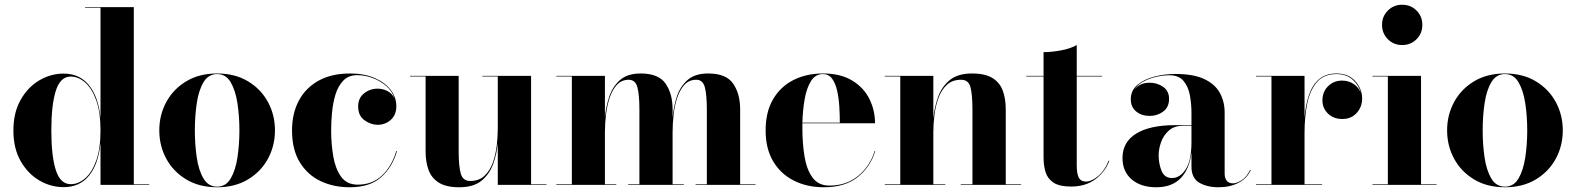

<svg xmlns="http://www.w3.org/2000/svg" viewBox="-20 -780 6648 810"><path d="M609.5 -2.5V0H404V-176.5Q395 -87 355.5 -38.8Q316 9.5 248.5 9.5Q194 9.5 145.5 -19Q97 -47.5 66.8 -101Q36.5 -154.5 36.5 -229.5Q36.5 -304.5 66.8 -358.2Q97 -412 145.5 -440.8Q194 -469.5 248.5 -469.5Q315.5 -469.5 355.2 -420.8Q395 -372 404 -282.5V-747.5H339V-750H544.5V-2.5ZM404 -229.5Q404 -306 386 -356.5Q368 -407 339.2 -432Q310.5 -457 278.5 -457Q234.5 -457 215.5 -397.2Q196.5 -337.5 196.5 -229.5Q196.5 -121.5 215.5 -62.2Q234.5 -3 278.5 -3Q310.5 -3 339.2 -27.8Q368 -52.5 386 -102.8Q404 -153 404 -229.5Z M652 -230Q652 -295 681.5 -349.5Q711 -404 765.8 -437Q820.5 -470 896 -470Q971.5 -470 1026.2 -437Q1081 -404 1110.5 -349.5Q1140 -295 1140 -230Q1140 -165 1110.5 -110.5Q1081 -56 1026.2 -23Q971.5 10 896 10Q820.5 10 765.8 -23Q711 -56 681.5 -110.5Q652 -165 652 -230ZM802 -230Q802 -170.5 810 -116Q818 -61.5 838.5 -27Q859 7.5 896 7.5Q933 7.5 953.2 -27Q973.5 -61.5 981.8 -116Q990 -170.5 990 -230Q990 -289.5 981.8 -344Q973.5 -398.5 953.2 -433Q933 -467.5 896 -467.5Q859 -467.5 838.5 -433Q818 -398.5 810 -344Q802 -289.5 802 -230Z M1655 -143Q1635.5 -75 1588 -32.5Q1540.5 10 1455 10Q1387 10 1332 -16.2Q1277 -42.5 1244.5 -95.8Q1212 -149 1212 -230Q1212 -301.5 1240.8 -355.5Q1269.5 -409.5 1324.2 -439.8Q1379 -470 1457 -470Q1515.5 -470 1559.2 -451.5Q1603 -433 1627.5 -401.8Q1652 -370.5 1652 -332Q1652 -295.5 1628.8 -274.5Q1605.5 -253.5 1573 -253.5Q1545 -253.5 1518 -272.5Q1491 -291.5 1491 -331Q1491 -366.5 1516 -386.2Q1541 -406 1573 -406Q1596 -406 1615.8 -395.2Q1635.5 -384.5 1644.5 -364Q1635 -395 1609.8 -417Q1584.5 -439 1551.8 -451Q1519 -463 1487 -463Q1450.5 -463 1428.5 -440.2Q1406.5 -417.5 1395.5 -381.8Q1384.5 -346 1380.8 -305.8Q1377 -265.5 1377 -230Q1377 -173 1386 -120.5Q1395 -68 1419 -34.5Q1443 -1 1489.5 -1Q1551 -1 1592 -40Q1633 -79 1652 -143Z M1915 -460V-142.5Q1915 -79.5 1923.8 -48Q1932.5 -16.5 1963.5 -16.5Q2000.5 -16.5 2023.5 -38Q2046.5 -59.5 2058.8 -93.2Q2071 -127 2075.5 -165Q2080 -203 2080 -237V-457.5H2015V-460H2220.5V-2.5H2285.5V0H2080V-176.5Q2076 -131.5 2060.8 -88.8Q2045.5 -46 2011.8 -18Q1978 10 1917.5 10Q1861.5 10 1830.8 -9.8Q1800 -29.5 1787.8 -63.5Q1775.5 -97.5 1775.5 -141V-457.5H1710V-460Z M2327 -2.5H2392.5V-457.5H2327V-460H2532V-284Q2536 -328.5 2550 -371.2Q2564 -414 2595.2 -442Q2626.5 -470 2683 -470Q2758.5 -470 2788 -427.2Q2817.5 -384.5 2817.5 -319V-284.5Q2821.5 -329 2835.2 -371.8Q2849 -414.5 2880.2 -442.2Q2911.5 -470 2968 -470Q3043.5 -470 3073 -427.2Q3102.5 -384.5 3102.5 -319V-2.5H3167.5V0H2914.5V-2.5H2962V-317.5Q2962 -380.5 2953.5 -412Q2945 -443.5 2917.5 -443.5Q2887.5 -443.5 2868.2 -423Q2849 -402.5 2837.8 -369.8Q2826.5 -337 2822 -298.2Q2817.5 -259.5 2817.5 -223V-2.5H2865V0H2630V-2.5H2677.5V-317.5Q2677.5 -380.5 2669 -412Q2660.5 -443.5 2632.5 -443.5Q2603 -443.5 2583.5 -423Q2564 -402.5 2552.8 -369.8Q2541.5 -337 2536.8 -298.2Q2532 -259.5 2532 -223V-2.5H2580V0H2327Z M3672.5 -143Q3653 -77.5 3599.5 -33.8Q3546 10 3455.5 10Q3385 10 3329.5 -17.8Q3274 -45.5 3242 -99Q3210 -152.5 3210 -230Q3210 -307.5 3241.2 -361Q3272.5 -414.5 3327 -442.2Q3381.5 -470 3452 -470Q3526.5 -470 3575.2 -440.2Q3624 -410.5 3647.8 -362.5Q3671.5 -314.5 3671.5 -260H3365Q3365 -250 3365 -240Q3365 -175.5 3374 -120.2Q3383 -65 3407.8 -31Q3432.5 3 3479.5 3Q3551 3 3601 -38.5Q3651 -80 3670 -143ZM3452 -467.5Q3420 -467.5 3401.5 -438.2Q3383 -409 3374.8 -362.2Q3366.5 -315.5 3365 -262.5H3523Q3523 -295.5 3520.8 -331.2Q3518.5 -367 3511.5 -398Q3504.5 -429 3490.2 -448.2Q3476 -467.5 3452 -467.5Z M3712.5 -2.5H3778V-457.5H3712.5V-460H3917.5V-281Q3922 -326 3937 -369.5Q3952 -413 3986 -441.5Q4020 -470 4080.5 -470Q4136.5 -470 4167.5 -450.5Q4198.5 -431 4210.8 -396.8Q4223 -362.5 4223 -319V-2.5H4288V0H4033V-2.5H4082.5V-317.5Q4082.5 -380.5 4074.2 -412Q4066 -443.5 4034.5 -443.5Q3997.5 -443.5 3974.5 -422Q3951.5 -400.5 3939.2 -366.8Q3927 -333 3922.2 -295Q3917.5 -257 3917.5 -223V-2.5H3968V0H3712.5Z M4660 -101.5Q4641.5 -54 4600.5 -23.5Q4559.5 7 4498.5 7Q4450 7 4425 -9.2Q4400 -25.5 4391.2 -53.2Q4382.5 -81 4382.5 -116V-457.5H4309.5V-460H4382.5V-560Q4416.5 -560 4456.5 -567.5Q4496.5 -575 4522.5 -590V-460H4629.5V-457.5H4522.5V-83Q4522.5 -45.5 4531.5 -29.8Q4540.5 -14 4560.5 -14Q4585 -14 4612.8 -37.2Q4640.5 -60.5 4657 -102Z M4937 -252H5006.5V-304.5Q5006.5 -340.5 5000 -377Q4993.5 -413.5 4973.5 -438Q4953.5 -462.5 4913.5 -462.5Q4888 -462.5 4858.5 -456Q4829 -449.5 4803.5 -435.8Q4778 -422 4764.5 -400.5Q4787.5 -431 4830 -431Q4862.5 -431 4887.2 -413.5Q4912 -396 4912 -363Q4912 -327.5 4887 -309.2Q4862 -291 4830 -291Q4796 -291 4773.2 -309.8Q4750.5 -328.5 4750.5 -361Q4750.5 -398.5 4778.5 -422Q4806.5 -445.5 4849.8 -456.8Q4893 -468 4938.5 -468Q5015 -468 5060.5 -446.5Q5106 -425 5126.2 -388.2Q5146.5 -351.5 5146.5 -304.5V-46.5Q5146.5 -30 5154.8 -18.2Q5163 -6.5 5183 -6.5Q5197.5 -6.5 5218.8 -20.2Q5240 -34 5254 -63.5L5256.5 -62.5Q5241 -27.5 5205 -8.8Q5169 10 5121 10Q5072.5 10 5039.5 -9.2Q5006.5 -28.5 5006.5 -77.5V-137.5Q4998.5 -67.5 4961.5 -28.8Q4924.5 10 4858 10Q4793 10 4754.2 -23.2Q4715.5 -56.5 4715.5 -113.5Q4715.5 -180.5 4773 -216.2Q4830.5 -252 4937 -252ZM4924.5 -29Q4958 -29 4982.2 -65.8Q5006.5 -102.5 5006.5 -180.5V-249.5H4971.5Q4933.5 -249.5 4910.8 -229Q4888 -208.5 4878 -179.5Q4868 -150.5 4868 -125.5Q4868 -90 4880.2 -59.5Q4892.5 -29 4924.5 -29Z M5278.5 -2.5H5344V-457.5H5278.5V-460H5483.5V-283.5Q5488 -337 5502.2 -379.2Q5516.5 -421.5 5544.8 -445.8Q5573 -470 5618.5 -470Q5669.5 -470 5698 -437.2Q5726.5 -404.5 5726.5 -364Q5726.5 -329 5703.5 -303.5Q5680.5 -278 5643.5 -278Q5605.5 -278 5582.2 -301Q5559 -324 5559 -356Q5559 -393 5583 -416.5Q5607 -440 5642 -440Q5670 -440 5691 -425.5Q5712 -411 5720.5 -389.5Q5712.5 -421 5686.2 -444.2Q5660 -467.5 5618.5 -467.5Q5565 -467.5 5535.8 -433.5Q5506.5 -399.5 5495 -343.2Q5483.5 -287 5483.5 -220V-2.5H5557.5V0H5278.5Z M5810.5 -675Q5810.5 -711 5835 -735.5Q5859.5 -760 5895.5 -760Q5931.5 -760 5956 -735.5Q5980.5 -711 5980.5 -675Q5980.5 -639 5956 -614.5Q5931.5 -590 5895.5 -590Q5859.5 -590 5835 -614.5Q5810.5 -639 5810.5 -675ZM5770 -2.5H5835V-457.5H5770V-460H5975V-2.5H6040.5V0H5770Z M6085 -230Q6085 -295 6114.5 -349.5Q6144 -404 6198.8 -437Q6253.5 -470 6329 -470Q6404.5 -470 6459.2 -437Q6514 -404 6543.5 -349.5Q6573 -295 6573 -230Q6573 -165 6543.5 -110.5Q6514 -56 6459.2 -23Q6404.5 10 6329 10Q6253.5 10 6198.8 -23Q6144 -56 6114.5 -110.5Q6085 -165 6085 -230ZM6235 -230Q6235 -170.5 6243 -116Q6251 -61.5 6271.5 -27Q6292 7.5 6329 7.5Q6366 7.5 6386.2 -27Q6406.5 -61.5 6414.8 -116Q6423 -170.5 6423 -230Q6423 -289.5 6414.8 -344Q6406.5 -398.5 6386.2 -433Q6366 -467.5 6329 -467.5Q6292 -467.5 6271.5 -433Q6251 -398.5 6243 -344Q6235 -289.5 6235 -230Z"/></svg>

Font: Bodoni* 72pt
Style: Bold
Weight: 700
Version: Version 2.3